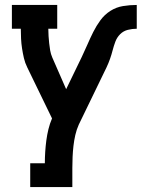

<svg xmlns="http://www.w3.org/2000/svg" viewBox="-20 -540 572 775"><path d="M102 215V119H161Q161 96 162.5 73Q164 50 167 27Q170 4 175.5 -18.5Q181 -41 190 -62L90 -268Q81 -286 76.5 -305.5Q72 -325 69 -344.5Q66 -364 65 -384Q64 -404 64 -424H28V-520H211V-424H175Q175 -409 176 -394.5Q177 -380 178.5 -365.5Q180 -351 182.5 -336.5Q185 -322 191 -308L247 -180L310 -310Q322 -335 333 -360.5Q344 -386 356.5 -411Q369 -436 385.5 -458.5Q402 -481 425.5 -496Q449 -511 476.5 -515.5Q504 -520 532 -520V-424Q514 -424 496 -419.5Q478 -415 465 -402Q452 -389 445.5 -371.5Q439 -354 434.5 -336.5Q430 -319 424 -302Q418 -285 410 -268L298 -37Q289 -17 284 5Q279 27 276.5 49Q274 71 273 93.5Q272 116 272 138V215Z"/></svg>

Font: Iosevka Curly Slab
Style: Bold
Weight: 700
Monospace: yes
Designer: Belleve Invis
Foundry: Belleve Invis
Version: Version 22.1.2; ttfautohint (v1.8.4)